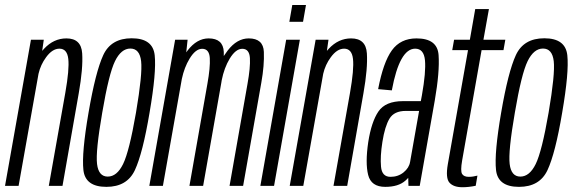

<svg xmlns="http://www.w3.org/2000/svg" viewBox="-48 -760 2344 785"><path d="M-27.5 0 78.5 -597.5H131L124.5 -552Q128.5 -556.5 132 -560.5Q171.5 -603 223.5 -603Q284 -603 288 -542Q292 -481 274 -379L207.5 0H151.5L219 -380.5Q236 -477 231.2 -519Q226.5 -561 195 -561Q166 -561 140.5 -526Q118 -495.5 109.5 -458.5L28 0Z M387 4Q300.5 4 293 -65Q285.5 -134 314 -299.5Q342.5 -466 374.2 -534.8Q406 -603.5 490.5 -603.5Q577 -603.5 584.5 -534.2Q592 -465 563.5 -299.5Q535.5 -133 503.5 -64.5Q471.5 4 387 4ZM392.5 -38Q430 -38 455.2 -89.2Q480.5 -140.5 508 -299.5Q535 -458 529 -509.8Q523 -561.5 485 -561.5Q447.5 -561.5 422.2 -510Q397 -458.5 370 -299.5Q342.5 -141 348.8 -89.5Q355 -38 392.5 -38Z M562.5 0 668 -597.5H719L713.5 -546Q716 -550 719 -553.5Q757 -603 805 -603Q864.5 -603 867 -547.5Q867 -539.5 867 -531Q874.5 -542.5 883 -553.5Q921 -603 969 -603Q1028.5 -603 1030.8 -547.8Q1033 -492.5 1020.5 -422.5L946 0H890.5L964 -417.5Q976 -484.5 973.8 -522.5Q971.5 -560.5 942.5 -560.5Q915.5 -560.5 891 -520Q868.5 -482.5 858.5 -432Q857.5 -427.5 857 -422.5L782.5 0H726.5L800 -417.5Q812 -484.5 809.8 -522.5Q807.5 -560.5 778.5 -560.5Q751.5 -560.5 727 -520Q705.5 -484.5 695.5 -437.5L618 0Z M1016.5 0 1122 -597.5H1178L1072.5 0ZM1147 -739.5H1203L1191 -671H1135Z M1136.5 0 1242.5 -597.5H1295L1288.5 -552Q1292.5 -556.5 1296 -560.5Q1335.5 -603 1387.5 -603Q1448 -603 1452 -542Q1456 -481 1438 -379L1371.5 0H1315.5L1383 -380.5Q1400 -477 1395.2 -519Q1390.5 -561 1359 -561Q1330 -561 1304.5 -526Q1282 -495.5 1273.5 -458.5L1192 0Z M1622 0 1621 -33Q1616 -27 1609.5 -21.5Q1581 4 1527 4Q1469.5 4 1457.2 -44.8Q1445 -93.5 1457.5 -178.5Q1470.5 -262 1499.2 -304.2Q1528 -346.5 1599.5 -346.5H1672.5L1677 -370.5Q1694 -466 1689.5 -513.5Q1685 -561 1649.5 -561Q1585.5 -561 1554 -390.5L1498 -395.5Q1519 -505.5 1554.2 -554.2Q1589.5 -603 1655 -603Q1740.5 -603 1745.2 -534.8Q1750 -466.5 1729.5 -348.5L1668 0ZM1628.5 -97 1665.5 -306.5H1611Q1563.5 -306.5 1544.5 -275Q1525.5 -243.5 1515.5 -180Q1506 -120 1509.8 -78.5Q1513.5 -37 1548.5 -37Q1579.5 -37 1602 -55.2Q1624.5 -73.5 1628.5 -97.5Z M1842.5 5.5Q1806.5 5.5 1789.8 -13Q1773 -31.5 1783 -89L1865.5 -555H1801L1808.5 -597.5H1873L1895 -723H1951L1928.5 -597.5H2018L2010.5 -555H1921L1841.5 -104Q1834 -61 1841.2 -49Q1848.5 -37 1868.5 -37Q1885.5 -37 1904 -42L1897 -0.5Q1868.5 5.5 1842.5 5.5Z M2074 4Q1987.5 4 1980 -65Q1972.5 -134 2001 -299.5Q2029.5 -466 2061.2 -534.8Q2093 -603.5 2177.5 -603.5Q2264 -603.5 2271.5 -534.2Q2279 -465 2250.5 -299.5Q2222.5 -133 2190.5 -64.5Q2158.5 4 2074 4ZM2079.5 -38Q2117 -38 2142.2 -89.2Q2167.5 -140.5 2195 -299.5Q2222 -458 2216 -509.8Q2210 -561.5 2172 -561.5Q2134.5 -561.5 2109.2 -510Q2084 -458.5 2057 -299.5Q2029.5 -141 2035.8 -89.5Q2042 -38 2079.5 -38Z"/></svg>

Font: Anybody Condensed Light
Style: Italic
Weight: 300
Width: 3
Italic angle: -10°
Designer: Tyler Finck
Foundry: Etcetera Type Company
Version: Version 1.010; ttfautohint (v1.8.3) -l 8 -r 50 -G 200 -x 14 